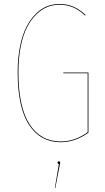

<svg xmlns="http://www.w3.org/2000/svg" viewBox="-20 -710 532 971"><path d="M279.8 -689.9Q319.8 -689.9 350.8 -676.5Q381.8 -663.1 412.6 -634.8L410.2 -631.3Q380.9 -659.2 349.9 -672.6Q318.8 -686 279.8 -686Q248.5 -686 220 -674.8Q191.4 -663.6 164.3 -637.7Q137.2 -611.8 117.2 -573.2Q97.2 -534.7 85.2 -476.1Q73.2 -417.5 73.2 -345.2Q73.2 -168.5 129.6 -81.5Q186 5.4 287.1 5.4Q359.4 5.4 423.3 -41.5V-339.4H300.8L299.8 -343.3H427.2V-39.1Q360.8 9.3 287.1 9.3Q184.6 9.3 127 -78.4Q69.3 -166 69.3 -345.2Q69.3 -417.5 81.5 -476.6Q93.8 -535.6 114 -574.7Q134.3 -613.8 161.6 -640.4Q189 -667 218.5 -678.5Q248 -689.9 279.8 -689.9ZM284.7 112.8Q284.7 114.7 280.8 131.8L259.8 240.7H257.3L277.8 119.6Q271 118.7 271 112.8Q271 106 277.8 106Q284.7 106 284.7 112.8Z"/></svg>

Font: Fira Sans Compressed Four
Style: Regular
Weight: 100
Width: 1
Designer: Carrois Corporate & Edenspiekermann AG
Foundry: Carrois Corporate GbR & Edenspiekermann AG
Version: Version 4.203;PS 004.203;hotconv 1.0.88;makeotf.lib2.5.64775